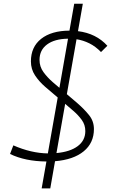

<svg xmlns="http://www.w3.org/2000/svg" viewBox="-20 -870 626 1046"><path d="M207 156.2 232.9 9.8Q116.7 8.8 34.7 -31.2L52.7 -78.1Q149.4 -35.6 240.7 -34.2L294.4 -338.9L225.6 -397.5Q192.9 -425.8 170.7 -459.5Q148.4 -493.2 148.4 -535.6Q148.4 -614.3 204.1 -658.4Q259.8 -702.6 358.4 -703.1L384.3 -849.6H431.2L404.8 -700.2Q503.9 -688 564.9 -620.6L530.3 -586.4Q500.5 -617.2 467 -633.8Q433.6 -650.4 397 -656.2L344.2 -356.9L401.9 -307.6Q438.5 -275.9 465.1 -242.9Q491.7 -210 491.7 -167Q491.7 -91.3 436 -45.7Q380.4 0 279.8 8.3L253.9 156.2ZM303.7 -391.6 350.6 -659.2Q277.3 -658.2 236.3 -627.7Q195.3 -597.2 195.3 -543.9Q195.3 -506.8 216.6 -477.5Q237.8 -448.2 268.1 -421.9ZM287.6 -36.1Q362.3 -43 403.6 -74Q444.8 -105 444.8 -155.8Q444.8 -189.9 425.5 -216.6Q406.2 -243.2 378.9 -266.6L335 -304.2Z"/></svg>

Font: Cascadia Mono NF ExtraLight
Style: Italic
Weight: 200
Italic angle: -10°
Monospace: yes
Designer: Aaron Bell
Foundry: Saja Typeworks
Version: Version 2404.023; ttfautohint (v1.8.4)